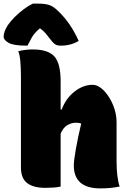

<svg xmlns="http://www.w3.org/2000/svg" viewBox="-81 -1034 701 1064"><path d="M170 7Q104 7 69.5 -19.5Q35 -46 35 -106V-610Q35 -653 32 -691Q29 -729 20 -750Q39 -755 59.5 -757.5Q80 -760 100 -760Q186 -760 220.5 -721Q255 -682 255 -584V-427H261Q284 -489 332 -526.5Q380 -564 432 -564Q456 -564 479.5 -545.5Q503 -527 522.5 -496.5Q542 -466 553.5 -429.5Q565 -393 565 -356V-140Q565 -98 569 -63Q573 -28 582 0Q555 5 530.5 7.5Q506 10 475 10Q328 10 328 -118Q328 -142 339 -206Q350 -270 369 -349Q359 -354 339 -354Q316 -354 292.5 -340.5Q269 -327 255 -293V0Q236 4 214.5 5.5Q193 7 170 7ZM101 -1014H130Q167 -1014 191 -1006.5Q215 -999 243 -971Q311 -906 355 -807Q311 -781 256 -781Q235 -781 223 -789.5Q211 -798 195 -820Q184 -835 172.5 -848.5Q161 -862 141 -877H140Q109 -851 95.5 -826.5Q82 -802 71 -781H65Q-7 -781 -34 -797Q-61 -813 -61 -830Q-61 -843 -55.5 -859Q-50 -875 -38 -894Q-23 -916 1 -940Q25 -964 52 -984Q79 -1004 101 -1014Z"/></svg>

Font: Recursive Sn Csl St XBk
Style: Regular
Weight: 1000
Version: Version 1.079;hotconv 1.0.112;makeotfexe 2.5.65598; ttfautoh